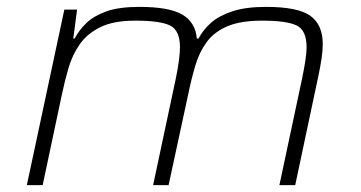

<svg xmlns="http://www.w3.org/2000/svg" viewBox="-20 -538 1050 558"><path d="M58 0 167 -510H204L193 -426H197Q210 -451 231.5 -471.5Q253 -492 289.5 -505Q326 -518 385 -518Q472 -518 510 -495.5Q548 -473 552 -426H557Q570 -451 593 -471.5Q616 -492 655 -505Q694 -518 753 -518Q846 -518 882 -492Q918 -466 918 -410Q918 -391 914.5 -367.5Q911 -344 905 -316L838 0H792L858 -310Q864 -339 867.5 -362Q871 -385 871 -401Q871 -450 842 -464Q813 -478 742 -478Q679 -478 640.5 -461.5Q602 -445 580.5 -415.5Q559 -386 547.5 -347Q536 -308 527 -264L470 0H425L491 -310Q497 -339 500 -362Q503 -385 503 -401Q503 -450 474 -464Q445 -478 373 -478Q310 -478 271.5 -459Q233 -440 211.5 -409Q190 -378 179 -340Q168 -302 160 -264L104 0Z"/></svg>

Font: Saira Expanded ExtraLight
Style: Italic
Weight: 250
Width: 7
Italic angle: -12°
Designer: Hector Gatti with collaboration of the Omnibus-Type team
Foundry: Omnibus-Type
Version: Version 1.101